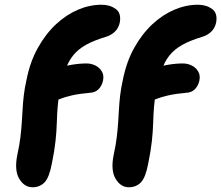

<svg xmlns="http://www.w3.org/2000/svg" viewBox="-20 -780 935 811"><path d="M117 11Q83 11 61.5 -24.5Q40 -60 53 -125Q62 -166 66 -199Q70 -232 72 -261.5Q74 -291 75.5 -319Q77 -347 80.5 -377Q84 -407 92 -443Q107 -519 140 -578Q173 -637 216.5 -677.5Q260 -718 309.5 -739Q359 -760 409 -760Q444 -760 468.5 -742.5Q493 -725 486 -685Q481 -662 466 -647Q451 -632 429 -625Q376 -609 343 -590.5Q310 -572 289 -546Q268 -520 255.5 -482.5Q243 -445 232 -391Q226 -360 223.5 -328.5Q221 -297 220 -261.5Q219 -226 214.5 -184Q210 -142 199 -89Q188 -30 168 -9.5Q148 11 117 11ZM176 -343Q148 -343 130 -358Q112 -373 116 -398Q123 -428 146 -451.5Q169 -475 203 -487Q246 -500 280.5 -506Q315 -512 345 -512Q365 -512 382.5 -503.5Q400 -495 410 -478.5Q420 -462 415 -439Q411 -419 397 -404Q383 -389 359 -388Q314 -384 283.5 -377Q253 -370 233.5 -362Q214 -354 200 -348.5Q186 -343 176 -343ZM524 11Q490 11 468.5 -24.5Q447 -60 460 -125Q469 -166 473 -199Q477 -232 479 -261.5Q481 -291 482.5 -319Q484 -347 487.5 -377Q491 -407 499 -443Q514 -519 547 -578Q580 -637 623.5 -677.5Q667 -718 716.5 -739Q766 -760 816 -760Q851 -760 875.5 -742.5Q900 -725 893 -685Q888 -662 873 -647Q858 -632 836 -625Q783 -609 750 -590.5Q717 -572 696 -546Q675 -520 662.5 -482.5Q650 -445 639 -391Q633 -360 630.5 -328.5Q628 -297 627 -261.5Q626 -226 621.5 -184Q617 -142 606 -89Q595 -30 575 -9.5Q555 11 524 11ZM583 -343Q555 -343 537 -358Q519 -373 523 -398Q530 -428 553 -451.5Q576 -475 610 -487Q653 -500 687.5 -506Q722 -512 752 -512Q772 -512 789.5 -503.5Q807 -495 817 -478.5Q827 -462 822 -439Q818 -419 804 -404Q790 -389 766 -388Q721 -384 690.5 -377Q660 -370 640.5 -362Q621 -354 607 -348.5Q593 -343 583 -343Z"/></svg>

Font: Shantell Sans
Style: Bold Italic
Weight: 700
Italic angle: -11°
Designer: Stephen Nixon, Anya Danilova, Shantell Martin
Foundry: Arrow Type
Version: Version 1.011;[c5ecc13dd]